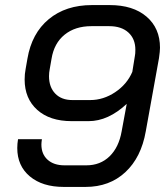

<svg xmlns="http://www.w3.org/2000/svg" viewBox="-20 -728 661 756"><path d="M48 -145Q48 -162 51 -180H145Q143 -166 143 -159Q143 -121 167.5 -99Q192 -77 234 -77H320Q375 -77 411.5 -112.5Q448 -148 459 -211L479 -319Q406 -251 329 -251H262Q176 -251 126.5 -295.5Q77 -340 77 -415Q77 -437 81 -457L88 -497Q105 -597 172 -652.5Q239 -708 342 -708H412Q504 -708 557 -662.5Q610 -617 610 -540Q610 -527 606 -499L554 -211Q536 -108 473.5 -50Q411 8 317 8H231Q147 8 97.5 -33.5Q48 -75 48 -145ZM335 -334Q387 -334 433.5 -365Q480 -396 501 -445L511 -507Q513 -516 513 -532Q513 -575 485.5 -600Q458 -625 410 -625H340Q276 -625 234.5 -591.5Q193 -558 183 -497L176 -457Q173 -442 173 -428Q173 -385 197.5 -359.5Q222 -334 265 -334Z"/></svg>

Font: Bai Jamjuree Medium
Style: Italic
Weight: 500
Italic angle: -10°
Version: Version 1.000; ttfautohint (v1.6)